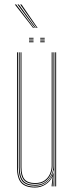

<svg xmlns="http://www.w3.org/2000/svg" viewBox="-20 -834 331 859"><path d="M137 5Q93.8 5 74.9 -16.1Q56 -37.2 56 -86V-600H60V-86Q60 -39.2 77.9 -19.1Q95.8 1 137 1Q165 1 186.6 -14.6Q208.2 -30.2 217.2 -57.5H219.2L215.5 -6V0H211.2V-4.8L215.5 -44.5H214.5Q205.2 -22.5 183.9 -8.8Q162.5 5 137 5ZM227.2 0V-600H231.2V0ZM137 -11Q102.2 -11 87.1 -28.5Q72 -46 72 -86V-600H76V-86Q76 -48 90.2 -31.5Q104.5 -15 137 -15Q163.8 -15 180.1 -27.1Q196.5 -39.2 203.9 -57Q211.2 -74.8 211.2 -91.2V-600H215.2V-91.2Q215.2 -74.5 207.6 -55.8Q200 -37 182.9 -24Q165.8 -11 137 -11ZM137 -3Q97.8 -3 80.9 -22.2Q64 -41.5 64 -86V-600H68V-86Q68 -43.8 84 -25.4Q100 -7 137 -7Q166.5 -7 184.5 -21Q202.5 -35 210.9 -54.8Q219.2 -74.5 219.2 -91.2V-600H223.2V0H219.2V-10L221.2 -72.2H219.2Q215 -46.2 193 -24.6Q171 -3 137 -3ZM160 -661V-665H180V-661ZM110 -661V-665H130V-661ZM110 -653V-657H130V-653ZM160 -653V-657H180V-653ZM110 -645V-649H130V-645ZM160 -645V-649H180V-645ZM128.2 -709 46.2 -814H52.2L132.2 -709ZM136.2 -709 58.2 -814H64.2L140.2 -709ZM144.2 -709 70.2 -814H76.2L148.2 -709Z"/></svg>

Font: Big Shoulders Inline Display Thin
Style: Regular
Weight: 100
Designer: Patric King
Foundry: XO Type Co
Version: Version 1.000